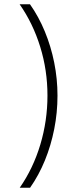

<svg xmlns="http://www.w3.org/2000/svg" viewBox="-20 -760 357 900"><path d="M121 120H72.5Q135.5 29.5 169 -82.2Q202.5 -194 202.5 -312Q202.5 -430.5 168.5 -540.5Q134.5 -650.5 72 -740H120.5Q161.5 -682 190.2 -612.2Q219 -542.5 234.2 -466.2Q249.5 -390 249.5 -312Q249.5 -232 234.2 -155Q219 -78 190.5 -8.2Q162 61.5 121 120Z"/></svg>

Font: Encode Sans SC Condensed Thin ExtraLight
Style: Regular
Weight: 250
Version: Version 3.002